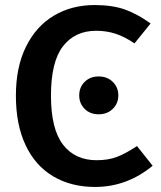

<svg xmlns="http://www.w3.org/2000/svg" viewBox="-20 -726 638 761"><path d="M577 -633 513 -554Q475 -580 439 -592Q403 -604 361 -604Q277 -604 229.5 -542.5Q182 -481 182 -347Q182 -215 229.5 -153Q277 -91 363 -91Q410 -91 444.5 -104.5Q479 -118 523 -147L585 -69Q483 15 357 15Q262 15 191 -27Q120 -69 81.5 -150.5Q43 -232 43 -347Q43 -460 83 -541Q123 -622 193.5 -664Q264 -706 355 -706Q425 -706 474.5 -688.5Q524 -671 577 -633ZM449 -348Q449 -316 427 -294.5Q405 -273 371 -273Q337 -273 315.5 -294.5Q294 -316 294 -348Q294 -380 315.5 -401.5Q337 -423 371 -423Q405 -423 427 -401.5Q449 -380 449 -348Z"/></svg>

Font: Fira Sans Medium
Style: Regular
Weight: 500
Designer: bBox Type GmbH & Carrois Corporate GbR & Edenspiekermann AG
Foundry: bBox Type GmbH & Carrois Corporate GbR & Edenspiekermann AG
Version: Version 4.301